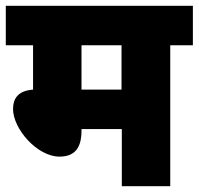

<svg xmlns="http://www.w3.org/2000/svg" viewBox="-20 -642 685 662"><path d="M567 -486H645V-622H0V-486H94V-333C39 -329 25 -299 25 -266C25 -198 108 -102 185 -102C236 -102 261 -130 261 -191V-197H400V0H567ZM399 -486V-333H261V-486Z"/></svg>

Font: Noto Sans SemiCondensed Black
Style: Italic
Weight: 900
Width: 4
Italic angle: -12°
Designer: Monotype Design Team
Foundry: Monotype Imaging Inc.
Version: Version 2.013